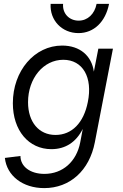

<svg xmlns="http://www.w3.org/2000/svg" viewBox="-20 -750 632 986"><path d="M207 216C339 216 439 126 467 -19L560 -500H485L462 -382C451 -463 391 -516 299 -516C157 -516 46 -386 46 -220C46 -80 127 16 244 16C316 16 371 -20 405 -88L392 -19C373 80 302 143 208 143C135 143 85 105 85 51L5 61C15 153 97 216 207 216ZM265 -57C180 -57 124 -123 124 -225C124 -348 203 -443 305 -443C405 -443 457 -353 431 -226C410 -119 349 -57 265 -57ZM383 -580C462 -580 522 -638 540 -730H476C466 -678 430 -644 384 -644C335 -644 300 -681 304 -730H240C235 -646 298 -580 383 -580Z"/></svg>

Font: Uncut Sans
Style: Italic
Weight: 400
Italic angle: -11°
Designer: Kasper Nordkvist
Foundry: UNCUT.wtf
Version: Version 1.304;Glyphs 3.2 (3246)